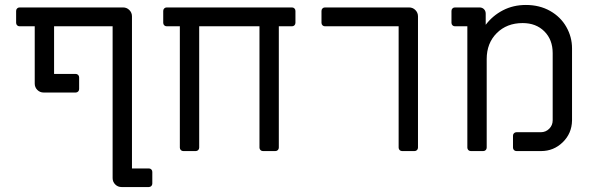

<svg xmlns="http://www.w3.org/2000/svg" viewBox="-20 -609 2396 774"><path d="M434 109V-503H198V-311H285Q291 -311 295 -307Q299 -303 299 -297V-250Q299 -244 295 -240Q291 -236 285 -236H156Q141 -236 130.5 -246.5Q120 -257 120 -272V-503H59Q53 -503 49 -507Q45 -511 45 -517V-565Q45 -571 49 -575Q53 -579 59 -579H476Q491 -579 501.5 -568.5Q512 -558 512 -543V70H580Q586 70 590 74Q594 78 594 84V131Q594 137 590 141Q586 145 580 145H470Q455 145 444.5 134.5Q434 124 434 109Z M705 -14V-503H652Q646 -503 642 -507Q638 -511 638 -517V-565Q638 -571 642 -575Q646 -579 652 -579H1157Q1163 -579 1167 -575Q1171 -571 1171 -565V-517Q1171 -511 1167 -507Q1163 -503 1157 -503H1104V-14Q1104 -8 1100 -4Q1096 0 1090 0H1040Q1034 0 1030 -4Q1026 -8 1026 -14V-503H783V-14Q783 -8 779 -4Q775 0 769 0H719Q713 0 709 -4Q705 -8 705 -14Z M1587 -14V-503H1290Q1284 -503 1280 -507Q1276 -511 1276 -517V-565Q1276 -571 1280 -575Q1284 -579 1290 -579H1629Q1644 -579 1654.5 -568.5Q1665 -558 1665 -543V-14Q1665 -8 1661 -4Q1657 0 1651 0H1601Q1595 0 1591 -4Q1587 -8 1587 -14Z M1864 -14V-503H1814Q1808 -503 1804 -507Q1800 -511 1800 -517V-565Q1800 -571 1804 -575Q1808 -579 1814 -579H1913Q1924 -579 1931 -572Q1938 -565 1938 -554V-509Q1966 -546 2007.5 -567.5Q2049 -589 2100 -589Q2155 -589 2197.5 -565Q2240 -541 2263 -500.5Q2286 -460 2286 -414V-123Q2285 -71 2248.5 -35.5Q2212 0 2161 0H2062Q2056 0 2052 -4Q2048 -8 2048 -14V-62Q2048 -68 2052 -72Q2056 -76 2062 -76H2160Q2180 -76 2194 -90Q2208 -104 2208 -124V-395Q2208 -449 2174.5 -482.5Q2141 -516 2087 -516Q2023 -516 1982.5 -475.5Q1942 -435 1942 -371V-14Q1942 -8 1938 -4Q1934 0 1928 0H1878Q1872 0 1868 -4Q1864 -8 1864 -14Z"/></svg>

Font: Miriam Libre
Style: Regular
Weight: 400
Designer: Michal Sahar
Foundry: Hagilda
Version: Version 1.001